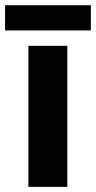

<svg xmlns="http://www.w3.org/2000/svg" viewBox="-36 -724 372 744"><path d="M224.9 0H74V-546.4H224.9ZM316 -703.8V-606H-16.3V-703.8Z"/></svg>

Font: Noto Sans Symbols
Style: Regular
Weight: 400
Designer: Monotype Design Team
Foundry: Monotype Imaging Inc.
Version: Version 2.002